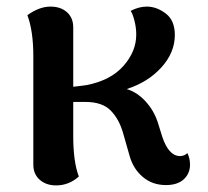

<svg xmlns="http://www.w3.org/2000/svg" viewBox="-20 -548 630 582"><path d="M556 -49Q556 -22 537 -4.5Q518 13 483 13Q442 13 413 -11.5Q384 -36 373 -75L353 -145Q341 -187 315.5 -213Q290 -239 239 -239H202V-136Q202 -57 219 -13Q189 14 150 14Q120 14 100.5 -3Q81 -20 81 -49V-378Q81 -454 63 -502Q99 -528 133 -528Q164 -528 183 -511Q202 -494 202 -465V-285Q213 -286 223.5 -287.5Q234 -289 242 -290Q315 -304 354 -348Q393 -392 393 -443Q393 -464 387.5 -485.5Q382 -507 376 -515Q401 -528 425 -528Q455 -528 482.5 -507Q510 -486 510 -442Q510 -389 469.5 -344Q429 -299 364 -278Q395 -269 420.5 -241.5Q446 -214 458 -178L472 -133Q491 -77 523 -75H526Q539 -75 548 -84Q556 -68 556 -49Z"/></svg>

Font: Arima Madurai ExtraBold
Style: Regular
Weight: 800
Designer: Joana Correia and Natanael Gama
Foundry: NDISCOVER
Version: Version 1.020